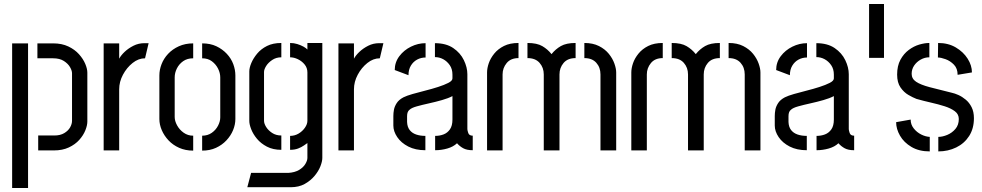

<svg xmlns="http://www.w3.org/2000/svg" viewBox="-20 -756 4935 965"><path d="M172 0V-75H253Q283 -75 303 -87Q323 -99 332.5 -116Q342 -133 342 -149V-388Q342 -401 332 -418.5Q322 -436 301 -449.5Q280 -463 247 -463H168V-538H247Q291 -538 323.5 -522.5Q356 -507 377 -483.5Q398 -460 408.5 -435Q419 -410 419 -391V-145Q419 -126 409 -101Q399 -76 378.5 -53Q358 -30 326 -15Q294 0 251 0ZM41 189V-538H121V189Z M501 0V-538H579V-461Q588 -478 606.5 -495.5Q625 -513 650.5 -526Q676 -539 706 -539Q712 -539 717 -539Q722 -539 727 -539L709 -463Q676 -463 646.5 -439.5Q617 -416 598 -380.5Q579 -345 579 -307V0Z M951 1Q912 1 880.5 -13Q849 -27 827 -50.5Q805 -74 793 -102Q781 -130 781 -158V-377Q781 -405 792 -433.5Q803 -462 825 -485.5Q847 -509 879 -523.5Q911 -538 951 -538V-463Q921 -463 900.5 -448.5Q880 -434 869 -412Q858 -390 858 -367V-168Q858 -148 870 -126Q882 -104 903 -89Q924 -74 951 -74ZM996 1V-74Q1024 -74 1044.5 -88.5Q1065 -103 1076 -124.5Q1087 -146 1087 -166V-367Q1087 -389 1076 -411Q1065 -433 1045 -448Q1025 -463 996 -463V-538Q1037 -538 1067.5 -523.5Q1098 -509 1120 -485.5Q1142 -462 1152.5 -433.5Q1163 -405 1163 -377V-158Q1163 -130 1151.5 -102Q1140 -74 1118 -50.5Q1096 -27 1065.5 -13Q1035 1 996 1Z M1223 185 1242 113H1429Q1461 111 1482.5 98.5Q1504 86 1514.5 68.5Q1525 51 1525 38V-37Q1519 -33 1507 -24.5Q1495 -16 1478 -9.5Q1461 -3 1438 -3V-73Q1461 -73 1480.5 -84.5Q1500 -96 1512.5 -114Q1525 -132 1525 -149V-392Q1525 -415 1511 -432Q1497 -449 1477 -458.5Q1457 -468 1438 -468V-540Q1457 -540 1474.5 -534.5Q1492 -529 1505.5 -521.5Q1519 -514 1525 -507V-540H1600V38Q1600 55 1590.5 79.5Q1581 104 1561 128Q1541 152 1511.5 168.5Q1482 185 1441 185ZM1394 -3Q1352 -3 1321.5 -19Q1291 -35 1271.5 -58.5Q1252 -82 1242.5 -106.5Q1233 -131 1233 -148V-397Q1233 -415 1243 -439Q1253 -463 1272.5 -486.5Q1292 -510 1322 -525Q1352 -540 1394 -540V-468Q1368 -468 1348 -454.5Q1328 -441 1317.5 -424Q1307 -407 1307 -394V-149Q1307 -135 1317.5 -118Q1328 -101 1347.5 -88Q1367 -75 1394 -75Z M1681 0V-538H1759V-461Q1768 -478 1786.5 -495.5Q1805 -513 1830.5 -526Q1856 -539 1886 -539Q1892 -539 1897 -539Q1902 -539 1907 -539L1889 -463Q1856 -463 1826.5 -439.5Q1797 -416 1778 -380.5Q1759 -345 1759 -307V0Z M2118 -1Q2068 -1 2032 -19.5Q1996 -38 1976.5 -67Q1957 -96 1957 -125V-173Q1957 -188 1960 -204.5Q1963 -221 1974 -238Q1985 -255 2008 -267Q2024 -275 2053.5 -283.5Q2083 -292 2117 -300.5Q2151 -309 2182 -319Q2213 -329 2233.5 -339.5Q2254 -350 2254 -362V-381Q2254 -409 2240.5 -428.5Q2227 -448 2207.5 -458.5Q2188 -469 2166 -469V-539Q2222 -539 2258 -514.5Q2294 -490 2311.5 -453.5Q2329 -417 2329 -383V-107Q2329 -101 2333.5 -87.5Q2338 -74 2356 -74V-1Q2326 -1 2308 -11Q2290 -21 2277 -36Q2258 -18 2228 -9.5Q2198 -1 2167 -1V-73Q2190 -73 2209.5 -80.5Q2229 -88 2241.5 -106Q2254 -124 2254 -155V-273Q2233 -262 2201.5 -253Q2170 -244 2136 -236.5Q2102 -229 2075 -221.5Q2048 -214 2038 -204Q2026 -195 2026 -172V-143Q2027 -118 2039 -102.5Q2051 -87 2071.5 -80Q2092 -73 2118 -73ZM2033 -378 1964 -404Q1964 -443 1987 -473.5Q2010 -504 2045.5 -521.5Q2081 -539 2119 -539V-467Q2096 -467 2076.5 -456.5Q2057 -446 2045 -426Q2033 -406 2033 -378Z M2713 0V-382Q2713 -416 2692 -440Q2671 -464 2631 -464V-540Q2679 -540 2706 -524Q2733 -508 2752 -484Q2772 -509 2799 -524.5Q2826 -540 2873 -540V-464Q2833 -464 2812.5 -439.5Q2792 -415 2792 -382V0ZM2428 0V-392Q2428 -413 2436.5 -438Q2445 -463 2464 -486.5Q2483 -510 2513 -525Q2543 -540 2586 -540V-464Q2547 -464 2526.5 -439Q2506 -414 2506 -382V0ZM2998 0V-382Q2998 -417 2977 -440.5Q2956 -464 2917 -464V-540Q2960 -540 2990.5 -524.5Q3021 -509 3040 -485.5Q3059 -462 3068 -436.5Q3077 -411 3077 -392V0Z M3438 0V-382Q3438 -416 3417 -440Q3396 -464 3356 -464V-540Q3404 -540 3431 -524Q3458 -508 3477 -484Q3497 -509 3524 -524.5Q3551 -540 3598 -540V-464Q3558 -464 3537.5 -439.5Q3517 -415 3517 -382V0ZM3153 0V-392Q3153 -413 3161.5 -438Q3170 -463 3189 -486.5Q3208 -510 3238 -525Q3268 -540 3311 -540V-464Q3272 -464 3251.5 -439Q3231 -414 3231 -382V0ZM3723 0V-382Q3723 -417 3702 -440.5Q3681 -464 3642 -464V-540Q3685 -540 3715.5 -524.5Q3746 -509 3765 -485.5Q3784 -462 3793 -436.5Q3802 -411 3802 -392V0Z M4035 -1Q3985 -1 3949 -19.5Q3913 -38 3893.5 -67Q3874 -96 3874 -125V-173Q3874 -188 3877 -204.5Q3880 -221 3891 -238Q3902 -255 3925 -267Q3941 -275 3970.5 -283.5Q4000 -292 4034 -300.5Q4068 -309 4099 -319Q4130 -329 4150.5 -339.5Q4171 -350 4171 -362V-381Q4171 -409 4157.5 -428.5Q4144 -448 4124.5 -458.5Q4105 -469 4083 -469V-539Q4139 -539 4175 -514.5Q4211 -490 4228.5 -453.5Q4246 -417 4246 -383V-107Q4246 -101 4250.5 -87.5Q4255 -74 4273 -74V-1Q4243 -1 4225 -11Q4207 -21 4194 -36Q4175 -18 4145 -9.5Q4115 -1 4084 -1V-73Q4107 -73 4126.5 -80.5Q4146 -88 4158.5 -106Q4171 -124 4171 -155V-273Q4150 -262 4118.5 -253Q4087 -244 4053 -236.5Q4019 -229 3992 -221.5Q3965 -214 3955 -204Q3943 -195 3943 -172V-143Q3944 -118 3956 -102.5Q3968 -87 3988.5 -80Q4009 -73 4035 -73ZM3950 -378 3881 -404Q3881 -443 3904 -473.5Q3927 -504 3962.5 -521.5Q3998 -539 4036 -539V-467Q4013 -467 3993.5 -456.5Q3974 -446 3962 -426Q3950 -406 3950 -378Z M4348 -465V-736H4423V-465Z M4696 5V-68Q4717 -68 4741 -78Q4765 -88 4782 -108Q4799 -128 4799 -158Q4799 -182 4779 -197Q4759 -212 4727.5 -222Q4696 -232 4658.5 -240.5Q4621 -249 4586 -259Q4568 -266 4545.5 -279Q4523 -292 4506 -316.5Q4489 -341 4489 -381Q4489 -425 4505.5 -455.5Q4522 -486 4547.5 -505Q4573 -524 4600.5 -532Q4628 -540 4651 -540V-468Q4628 -468 4607.5 -456.5Q4587 -445 4574.5 -426.5Q4562 -408 4562 -385Q4562 -360 4584.5 -345Q4607 -330 4652 -318Q4697 -306 4763 -290Q4778 -287 4797 -278.5Q4816 -270 4834 -255Q4852 -240 4863.5 -217Q4875 -194 4875 -162Q4875 -110 4851 -72.5Q4827 -35 4786 -15Q4745 5 4696 5ZM4653 5Q4599 5 4561 -17.5Q4523 -40 4503.5 -74Q4484 -108 4484 -142L4557 -155Q4557 -130 4572.5 -110.5Q4588 -91 4610 -80Q4632 -69 4653 -68ZM4793 -380Q4793 -412 4774.5 -431Q4756 -450 4732.5 -458.5Q4709 -467 4694 -467L4695 -540Q4746 -540 4784 -517.5Q4822 -495 4843.5 -461Q4865 -427 4865 -392Z"/></svg>

Font: Stick No Bills
Style: Regular
Weight: 400
Version: Version 2.000